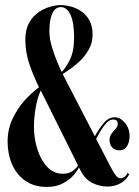

<svg xmlns="http://www.w3.org/2000/svg" viewBox="-20 -729 550 758"><path d="M165.5 9Q114.5 9 80 -15.2Q45.5 -39.5 27.8 -80Q10 -120.5 10 -170Q10 -218.5 29.5 -259.8Q49 -301 77.5 -332.8Q106 -364.5 134 -384.5Q116 -420 98 -470Q80 -520 80 -572Q80 -612.5 95 -639Q110 -665.5 132.5 -680.8Q155 -696 178.8 -702.5Q202.5 -709 220.5 -709Q236 -709 257 -704Q278 -699 298.2 -686.2Q318.5 -673.5 332 -650.5Q345.5 -627.5 345.5 -592Q345.5 -560 330.5 -533.5Q315.5 -507 294.2 -487Q273 -467 254 -454.2Q235 -441.5 227.5 -436.5L354.5 -191Q367.5 -216 387.8 -241Q408 -266 432 -266Q455 -266 473.2 -244.2Q491.5 -222.5 491.5 -192Q491.5 -168 481.5 -151.8Q471.5 -135.5 452 -135.5Q431.5 -135.5 422 -147.8Q412.5 -160 412.5 -177Q412.5 -190.5 420.5 -201.2Q428.5 -212 436.8 -221.2Q445 -230.5 445 -239.5Q445 -257 427 -257Q408.5 -257 390.5 -232Q372.5 -207 359.5 -180.5L411.5 -80Q427.5 -49 436.8 -37Q446 -25 456 -25Q463 -25 470.8 -30Q478.5 -35 483 -46L490.5 -41.5Q479 -18 455.2 -5.2Q431.5 7.5 405 7.5Q374 7.5 345 -6.5Q316 -20.5 298 -56L291.5 -68Q285.5 -54 269.2 -36Q253 -18 227 -4.5Q201 9 165.5 9ZM175 -605.5Q175 -577.5 184.5 -545.2Q194 -513 205.5 -485.5Q217 -458 223.5 -445Q237.5 -458 255 -491.5Q272.5 -525 272.5 -581.5Q272.5 -641 258 -671Q243.5 -701 220.5 -701Q198 -701 186.5 -675.8Q175 -650.5 175 -605.5ZM114 -228.5Q114 -182.5 127.5 -140Q141 -97.5 166.5 -70.2Q192 -43 228.5 -43Q249.5 -43 264.8 -52.8Q280 -62.5 288 -76L141 -371.5Q128.5 -346.5 121.2 -305.5Q114 -264.5 114 -228.5Z"/></svg>

Font: Imbue 100pt
Style: Bold
Weight: 700
Designer: Tyler Finck
Foundry: Etcetera Type Company
Version: Version 1.102; ttfautohint (v1.8.3)